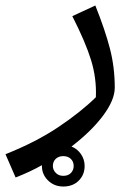

<svg xmlns="http://www.w3.org/2000/svg" viewBox="-77 -388 496 701"><path d="M184 147Q205 155 218.5 174.5Q232 194 232 218Q232 250 210.5 271.5Q189 293 154 293Q121 293 98.5 271Q76 249 76 218V215Q34 239 -20 260L-57 175Q54 131 136 76Q218 21 273 -33Q276 -102 255.5 -168.5Q235 -235 187 -329L271 -368Q307 -278 324.5 -210Q342 -142 342 -68Q342 -23 299.5 34Q257 91 184 147ZM192 218Q192 202 181.5 192Q171 182 154 182Q137 182 126.5 192Q116 202 116 218Q116 232 126.5 243Q137 254 154 254Q172 254 182 243.5Q192 233 192 218Z"/></svg>

Font: FiraGO Book
Style: Italic
Weight: 350
Italic angle: -8°
Designer: bBox Type GmbH
Foundry: bBox Type GmbH
Version: Version 1.001